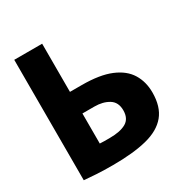

<svg xmlns="http://www.w3.org/2000/svg" viewBox="-169 -862 961 1001"><g transform="rotate(-30 311.5 -361.5)"><path d="M225 5Q170 5 128 2.5Q86 0 54 -3V-728H222V-438H293Q401 -438 467 -410.5Q533 -383 563 -334Q593 -285 593 -221Q593 -135 552 -85.5Q511 -36 429.5 -15.5Q348 5 225 5ZM282 -126Q345 -126 380 -146Q415 -166 415 -216Q415 -265 380 -286.5Q345 -308 294 -308H222V-127Q236 -126 249.5 -126Q263 -126 282 -126Z"/></g></svg>

Font: Murecho
Style: Bold
Weight: 700
Designer: Neil Summerour
Foundry: Positype
Version: Version 1.010; ttfautohint (v1.8.3)